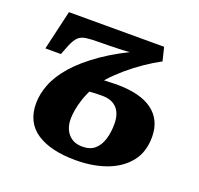

<svg xmlns="http://www.w3.org/2000/svg" viewBox="-101 -646 792 766"><g transform="rotate(20 295.0 -263.0)"><path d="M293 10Q187 10 127.5 -29.5Q68 -69 68 -150Q68 -189 84.5 -231.5Q101 -274 139.5 -318Q178 -362 242 -406.5Q306 -451 400 -493L399 -475Q351 -468 305.5 -466.5Q260 -465 224 -465Q188 -465 166.5 -462Q145 -459 133 -447Q121 -435 110 -409L94 -368H28L67 -536H471L485 -479Q453 -462 418.5 -438.5Q384 -415 352.5 -388Q321 -361 297.5 -335Q274 -309 265 -287L216 -321Q269 -327 298 -328.5Q327 -330 345 -330Q446 -330 497.5 -291.5Q549 -253 549 -181Q549 -117 515.5 -75Q482 -33 424.5 -11.5Q367 10 293 10ZM300 -50Q333 -50 352.5 -67Q372 -84 381 -113.5Q390 -143 390 -178Q390 -222 368.5 -245Q347 -268 306 -268Q280 -268 259.5 -266.5Q239 -265 204 -261L260 -282Q244 -252 235 -225Q226 -198 222.5 -176Q219 -154 219 -139Q219 -99 240.5 -74.5Q262 -50 300 -50Z"/></g></svg>

Font: Noto Serif
Style: Italic
Weight: 400
Italic angle: -12°
Designer: Monotype Design Team
Foundry: Monotype Imaging Inc.
Version: Version 2.013